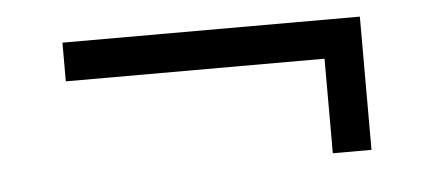

<svg xmlns="http://www.w3.org/2000/svg" viewBox="-31 -374 781 346"><g transform="rotate(-5 359.5 -200.5)"><path d="M629 -80V-321H91V-251H559V-80Z"/></g></svg>

Font: Iranian Sans 
Style: Regular
Weight: 400
Designer: Hooman Mehr, Hadi Navid in Neviseh Pardaz Co. Ltd. (http://nevisa.com)
Foundry: http://font-store.ir
Version: 5.0.0 build 1/7/1393